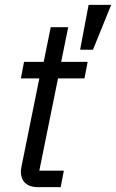

<svg xmlns="http://www.w3.org/2000/svg" viewBox="-20 -771 478 791"><path d="M438 -751H345L310 -566H363ZM230 0 243 -68H142L219 -448H328L341 -516H232L261 -659H189L160 -516H79L66 -448H142L69 -87C67 -77 66 -70 66 -63C66 -26 89 0 136 0Z"/></svg>

Font: Braiins Sans
Style: Italic
Weight: 400
Italic angle: -11.31°
Designer: Mike Abbink, Paul van der Laan, Pieter van Rosmalen, Jiri Chlebus, Lubos Buracinsky
Foundry: Bold Monday, Sudetype
Version: Version 1.000;hotconv 1.0.109;makeotfexe 2.5.65596